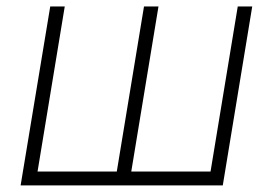

<svg xmlns="http://www.w3.org/2000/svg" viewBox="-20 -562 828 582"><path d="M132.3 -542.5H176.3L93.8 -42H334L416.5 -542.5H460.4L377.9 -42H618.2L700.7 -542.5H744.6L655.3 0H42.5Z"/></svg>

Font: Inter 16pt ExtraLight
Style: Italic
Weight: 250
Italic angle: -9.3988°
Version: Version 4.001;git-66647c0bb